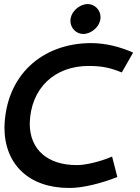

<svg xmlns="http://www.w3.org/2000/svg" viewBox="-20 -919 691 949"><path d="M477 -834C477 -869 449 -899 413 -899C372 -898 329 -862 328 -816C328 -781 356 -751 392 -751C433 -752 476 -788 477 -834ZM2 -289C2 -107 123 10 321 10H325C391 10 481 -13 560 -44L534 -145C478 -121 405 -103 362 -103H359C216 -103 127 -179 127 -308C131 -484 251 -594 420 -593C487 -593 527 -583 582 -561L638 -659C577 -686 506 -706 429 -706C190 -705 8 -549 2 -289Z"/></svg>

Font: Cantarell
Style: BoldOblique
Weight: 700
Italic angle: -8°
Designer: Dave Crossland
Version: Version 0.024